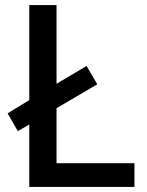

<svg xmlns="http://www.w3.org/2000/svg" viewBox="-20 -734 576 754"><path d="M95 0H508V-93H202V-309L362 -403L320 -475L202 -405V-714H95V-341L10 -289L50 -219L95 -245Z"/></svg>

Font: Noto Sans Medefaidrin Medium
Style: Regular
Weight: 500
Designer: Dalton Maag Ltd
Foundry: Dalton Maag Ltd
Version: Version 1.002